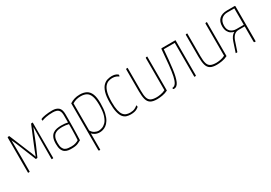

<svg xmlns="http://www.w3.org/2000/svg" viewBox="19 -1321 3289 2330"><g transform="rotate(-30 1663.0 -156.5)"><path d="M68 0V-494Q68 -494 69.5 -497.5Q71 -501 79 -501H93L213 -210Q214 -210 219 -197Q224 -184 230.5 -166.5Q237 -149 241.5 -136Q246 -123 246 -123Q260 -162 275.5 -201.5Q291 -241 298 -257L396 -494Q396 -495 398 -498Q400 -501 407 -501H422V-7Q422 -4 422 -2.5Q422 -1 417 -0.5Q412 0 398 0L399 -192Q399 -201 399.5 -261Q400 -321 402 -450Q393 -428 379 -393Q365 -358 351 -322Q337 -286 327 -261.5Q317 -237 316 -235L259 -106Q258 -99 248 -99H233L178 -235Q178 -235 168.5 -258.5Q159 -282 145.5 -316Q132 -350 117.5 -384Q103 -418 92 -440Q92 -440 91.5 -440Q91 -440 91 -440Q92 -327 92.5 -266Q93 -205 93 -200L92 -7Q92 -4 92 -2.5Q92 -1 87 -0.5Q82 0 68 0Z M680 10Q653 11 627.5 7Q602 3 581 -11Q560 -25 547.5 -54.5Q535 -84 535 -135Q535 -189 549 -221Q563 -253 587 -269.5Q611 -286 641 -291.5Q671 -297 702 -297Q728 -297 751.5 -294.5Q775 -292 793 -287Q793 -287 793 -305.5Q793 -324 793 -347.5Q793 -371 793 -385Q793 -428 780 -449.5Q767 -471 744.5 -478.5Q722 -486 694 -486Q637 -486 596 -477.5Q555 -469 538 -460Q536 -464 535 -466.5Q534 -469 534 -473Q534 -478 535 -481.5Q536 -485 539 -486Q556 -495 601.5 -502.5Q647 -510 699 -510Q755 -510 786 -483.5Q817 -457 817 -389V-323Q817 -266 816 -213.5Q815 -161 814 -114.5Q813 -68 811 -28Q799 -21 767.5 -5.5Q736 10 680 10ZM687 -14Q721 -14 749 -24Q777 -34 787 -43Q789 -70 790.5 -107Q792 -144 792.5 -185Q793 -226 793 -264Q774 -269 750 -272Q726 -275 707 -275Q679 -275 652.5 -271Q626 -267 605 -253.5Q584 -240 571.5 -212Q559 -184 559 -136Q559 -91 569.5 -66Q580 -41 598.5 -30Q617 -19 640 -16.5Q663 -14 687 -14Z M954 197Q949 197 946 194.5Q943 192 943 188V-469Q976 -490 1010 -500Q1044 -510 1085 -510Q1138 -510 1175.5 -490Q1213 -470 1232.5 -423Q1252 -376 1252 -294Q1252 -212 1239 -157.5Q1226 -103 1205 -69.5Q1184 -36 1159.5 -19Q1135 -2 1111.5 4Q1088 10 1070 10Q1033 10 1005 -5Q977 -20 967 -35V195Q963 196 960 196.5Q957 197 954 197ZM1068 -14Q1087 -14 1114 -22.5Q1141 -31 1167 -57Q1193 -83 1210.5 -136.5Q1228 -190 1228 -281Q1228 -362 1211.5 -406.5Q1195 -451 1163 -468.5Q1131 -486 1084 -486Q1017 -486 967 -454V-75Q984 -44 1012 -29Q1040 -14 1068 -14Z M1503 10Q1472 10 1445 1.5Q1418 -7 1397 -32.5Q1376 -58 1364 -107.5Q1352 -157 1352 -239Q1352 -329 1368.5 -383Q1385 -437 1412.5 -464.5Q1440 -492 1472 -501Q1504 -510 1534 -510Q1566 -510 1592 -499Q1618 -488 1618 -476Q1618 -473 1616.5 -467.5Q1615 -462 1612 -458Q1600 -468 1578.5 -477Q1557 -486 1527 -486Q1503 -486 1476.5 -478Q1450 -470 1427 -445Q1404 -420 1390 -369.5Q1376 -319 1376 -234Q1376 -163 1386 -119.5Q1396 -76 1413.5 -53Q1431 -30 1455 -21.5Q1479 -13 1507 -13Q1546 -13 1573.5 -26Q1601 -39 1614 -53Q1617 -49 1618.5 -44.5Q1620 -40 1620 -35Q1620 -23 1587.5 -6.5Q1555 10 1503 10Z M1873 10Q1815 10 1783.5 -8.5Q1752 -27 1739.5 -69.5Q1727 -112 1727 -185V-490Q1727 -495 1728 -497Q1729 -499 1734 -499.5Q1739 -500 1751 -500V-178Q1751 -114 1762 -78.5Q1773 -43 1801 -28.5Q1829 -14 1881 -14Q1901 -14 1936.5 -20Q1972 -26 2002 -42V-490Q2002 -495 2004 -497Q2006 -499 2011.5 -499.5Q2017 -500 2026 -500V-23Q1989 -4 1947.5 3Q1906 10 1873 10Z M2113 3Q2106 3 2101.5 -0.5Q2097 -4 2100 -17Q2130 -18 2149 -46.5Q2168 -75 2180.5 -132.5Q2193 -190 2202 -279.5Q2211 -369 2221 -492Q2221 -496 2222.5 -497.5Q2224 -499 2229 -499.5Q2234 -500 2244 -500H2422V-8Q2422 -5 2421.5 -3.5Q2421 -2 2418.5 -1Q2416 0 2411.5 0Q2407 0 2398 0V-476H2244Q2232 -321 2218 -214Q2204 -107 2180 -52Q2156 3 2113 3Z M2709 10Q2651 10 2619.5 -8.5Q2588 -27 2575.5 -69.5Q2563 -112 2563 -185V-490Q2563 -495 2564 -497Q2565 -499 2570 -499.5Q2575 -500 2587 -500V-178Q2587 -114 2598 -78.5Q2609 -43 2637 -28.5Q2665 -14 2717 -14Q2737 -14 2772.5 -20Q2808 -26 2838 -42V-490Q2838 -495 2840 -497Q2842 -499 2847.5 -499.5Q2853 -500 2862 -500V-23Q2825 -4 2783.5 3Q2742 10 2709 10Z M2994 3Q2990 3 2985.5 3Q2981 3 2976 2L3021 -134Q3033 -171 3050.5 -195Q3068 -219 3092 -230Q3069 -235 3047 -249Q3025 -263 3011 -290Q2997 -317 2996 -359Q2995 -427 3033.5 -463.5Q3072 -500 3145 -500H3249Q3256 -500 3257 -496Q3258 -492 3258 -492V0Q3246 0 3240.5 -0.5Q3235 -1 3234 -5Q3233 -9 3233 -17V-225H3149Q3109 -225 3084 -200Q3059 -175 3045 -134L3002 -6Q3001 -1 3000 1Q2999 3 2994 3ZM3129 -247Q3155 -247 3181 -247Q3207 -247 3233 -247V-477Q3208 -477 3183.5 -477Q3159 -477 3134 -477Q3085 -477 3053 -447Q3021 -417 3020 -358Q3019 -302 3051 -274.5Q3083 -247 3129 -247Z"/></g></svg>

Font: Yanone Kaffeesatz ExtraLight
Style: Regular
Weight: 200
Designer: Yanone (Cyrillic: Daniel Pouzeot, Huerta Tipografica, and Cyreal)
Foundry: Yanone
Version: Version 2.003